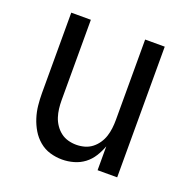

<svg xmlns="http://www.w3.org/2000/svg" viewBox="-101 -615 702 718"><g transform="rotate(20 250.0 -256.0)"><path d="M219 8Q194 8 170.5 1Q147 -6 128 -22Q109 -38 96.5 -59Q84 -80 76.5 -103.5Q69 -127 66.5 -151.5Q64 -176 64 -200V-520H142V-200Q142 -183 144 -166.5Q146 -150 151 -134.5Q156 -119 165.5 -105Q175 -91 188 -81Q201 -71 217 -66.5Q233 -62 250 -62Q267 -62 283 -66.5Q299 -71 312 -81Q325 -91 334.5 -105Q344 -119 349 -134.5Q354 -150 356 -166.5Q358 -183 358 -200V-520H436V0H358V-95Q350 -73 337.5 -53Q325 -33 306.5 -19Q288 -5 265 1.5Q242 8 219 8Z"/></g></svg>

Font: Moesevka
Style: Regular
Weight: 400
Monospace: yes
Designer: Belleve Invis
Foundry: Belleve Invis
Version: Version 32.5.0; ttfautohint (v1.8.4)